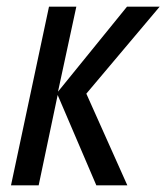

<svg xmlns="http://www.w3.org/2000/svg" viewBox="-20 -556 499 576"><path d="M13 0H96L153 -271L269 0H362L239 -275L459 -536H361L154 -281L209 -536H127Z"/></svg>

Font: Noto Sans Display SemiCondensed
Style: Italic
Weight: 400
Width: 4
Italic angle: -12°
Designer: Monotype Design Team
Foundry: Monotype Imaging Inc.
Version: Version 1.900